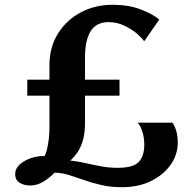

<svg xmlns="http://www.w3.org/2000/svg" viewBox="-20 -772 806 799"><path d="M488.5 7Q440.3 7 401.7 -2Q363 -10.9 330.4 -22.5Q297.7 -34.1 267.8 -43.5Q237.9 -52.9 207.1 -53.4Q186.1 -31.6 160.1 -15.8Q134.1 0 104.6 0Q81.2 0 62.2 -11.2Q43.2 -22.4 43.2 -47.9Q43.2 -70.1 61.8 -87.1Q80.4 -104.1 108.3 -113.8Q136.2 -123.4 164.8 -122.6Q170.7 -130.8 175.2 -149Q179.8 -167.3 182.8 -191.7Q185.8 -216.2 185.8 -242.1V-374H93.6V-440.5H185.8V-499.4Q185.8 -575.9 221.4 -632.5Q256.9 -689.2 316.5 -720.7Q376.2 -752.1 448.5 -752.1Q515.2 -752.1 565 -733Q614.8 -713.9 642.9 -690.7L579.8 -600.1Q574.5 -610.2 552.9 -629.4Q531.4 -648.6 499.5 -664.3Q467.6 -680 430.7 -680Q413.9 -680 396.9 -674.4Q379.8 -668.9 365.6 -653.4Q351.4 -638 342.6 -608.4Q333.7 -578.8 333.7 -530.7V-440.5H477.3V-374H333.7V-260.8Q333.7 -219.5 325.6 -190.2Q317.5 -160.8 303.7 -140.2Q290 -119.6 272.7 -103.9Q303.3 -100.9 335 -93.5Q366.7 -86.2 400.3 -79.9Q433.8 -73.6 469.2 -73.6Q533.8 -73.6 557.1 -97.8Q580.4 -122 580.4 -170.5Q580.4 -199.3 572.1 -225.3Q563.8 -251.2 552.3 -261.4H696.8Q704.9 -253.1 712.3 -231.1Q719.8 -209 719.8 -179.1Q719.8 -128.6 690.1 -86.3Q660.3 -44.1 608.2 -18.5Q556 7 488.5 7Z"/></svg>

Font: Merriweather 7pt Light
Style: Regular
Weight: 300
Designer: Eben Sorkin
Foundry: Eben Sorkin
Version: Version 2.200;gftools[0.9.31]